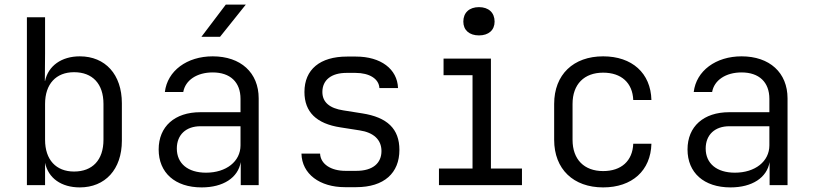

<svg xmlns="http://www.w3.org/2000/svg" viewBox="-20 -805 3540 835"><path d="M327 -560C248 -560 190 -519 176 -453H175L176 -573V-730H97V0H176V-97C190 -30 247 10 327 10C437 10 510 -68 510 -193V-356C510 -481 438 -560 327 -560ZM430 -197C430 -109 382 -59 302 -59C224 -59 176 -110 176 -197V-353C176 -440 224 -491 302 -491C382 -491 430 -441 430 -353Z M962 -785 856 -645H937L1049 -785ZM905 -560C793 -560 708 -497 697 -405H777C786 -456 836 -490 905 -490C981 -490 1026 -448 1026 -375V-317H851C740 -317 670 -255 670 -155C670 -54 741 10 857 10C951 10 1015 -32 1027 -100V0H1105V-377C1105 -489 1027 -560 905 -560ZM876 -54C797 -54 749 -94 749 -159C749 -219 789 -256 852 -256H1026V-173C1026 -103 964 -54 876 -54Z M1529 9C1651 9 1717 -53 1717 -153C1717 -245 1664 -295 1555 -312L1473 -325C1414 -334 1382 -360 1382 -405C1382 -457 1421 -488 1487 -488H1526C1587 -488 1628 -462 1630 -422H1711C1708 -505 1636 -559 1528 -559H1489C1372 -559 1304 -503 1304 -405C1304 -318 1356 -267 1461 -251L1544 -238C1604 -229 1639 -198 1639 -148C1639 -96 1602 -62 1530 -62H1482C1420 -62 1374 -91 1372 -137H1291C1293 -48 1371 9 1480 9Z M2063 -651C2105 -651 2131 -674 2131 -711C2131 -750 2105 -774 2063 -774C2021 -774 1995 -750 1995 -711C1995 -674 2021 -651 2063 -651ZM2250 0V-72H2115V-550H1909V-478H2035V-72H1889V0Z M2603 10C2729 10 2810 -63 2813 -180H2734C2731 -105 2682 -61 2603 -61C2521 -61 2470 -111 2470 -197V-353C2470 -439 2521 -489 2603 -489C2682 -489 2731 -445 2734 -370H2813C2810 -487 2729 -560 2603 -560C2474 -560 2390 -481 2390 -353V-197C2390 -69 2474 10 2603 10Z M3205 -560C3093 -560 3008 -497 2997 -405H3077C3086 -456 3136 -490 3205 -490C3281 -490 3326 -448 3326 -375V-317H3151C3040 -317 2970 -255 2970 -155C2970 -54 3041 10 3157 10C3251 10 3315 -32 3327 -100V0H3405V-377C3405 -489 3327 -560 3205 -560ZM3176 -54C3097 -54 3049 -94 3049 -159C3049 -219 3089 -256 3152 -256H3326V-173C3326 -103 3264 -54 3176 -54Z"/></svg>

Font: Tekne LDO Light
Style: Regular
Weight: 300
Monospace: yes
Designer: Alessio Laiso, Mario Rullo, Paolo Rosset
Foundry: Alessio Laiso
Version: Version 1.000;hotconv 1.0.109;makeotfexe 2.5.65596